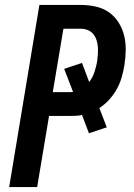

<svg xmlns="http://www.w3.org/2000/svg" viewBox="-20 -755 540 775"><path d="M17 0 139 -735H307Q337 -735 366.5 -728.5Q396 -722 419.5 -705.5Q443 -689 458.5 -664.5Q474 -640 481 -611.5Q488 -583 487.5 -552.5Q487 -522 482 -491Q478 -467 471 -442.5Q464 -418 451.5 -395.5Q439 -373 421 -353Q403 -333 381 -319L411 -241L339 -217L311 -291Q298 -288 285 -287.5Q272 -287 260 -287H178L130 0ZM193 -383H260Q263 -383 267 -383Q271 -383 275 -384L239 -477L311 -501L340 -424Q354 -442 361 -463.5Q368 -485 372 -506Q374 -521 375 -536Q376 -551 375 -565.5Q374 -580 369.5 -593.5Q365 -607 356.5 -617.5Q348 -628 334.5 -633.5Q321 -639 307 -639H236Z"/></svg>

Font: Iosevka SS04
Style: Bold Italic
Weight: 700
Italic angle: -9°
Monospace: yes
Designer: Belleve Invis
Foundry: Belleve Invis
Version: Version 19.0.0; ttfautohint (v1.8.4)